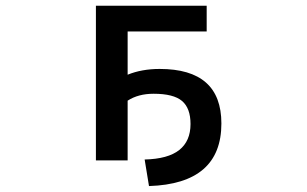

<svg xmlns="http://www.w3.org/2000/svg" viewBox="-20 -542 1040 650"><path d="M520.5 -308.6Q729.5 -308.6 729.5 -124Q729.5 80.1 484.4 87.9L469.7 -2Q548.8 -3.9 586.9 -34.2Q625 -64.5 625 -122.1Q625 -175.8 596.2 -200.2Q567.4 -224.6 500 -224.6Q448.2 -224.6 412.1 -201.2V1H304.7V-522.5H679.7V-435.5H412.1V-289.1Q460 -308.6 520.5 -308.6Z"/></svg>

Font: Gen Shin Gothic Monospace Medium
Style: Regular
Weight: 500
Designer: [Source Han Sans]
Ryoko NISHIZUKA  (kana & ideographs); Paul D. Hunt (Latin, Greek & Cyrillic); Wenlong ZHANG  (bopomofo
Version: Version 1.002.20150607